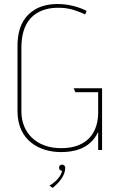

<svg xmlns="http://www.w3.org/2000/svg" viewBox="-20 -729 577 933"><path d="M236 184C270 156 297 123 297 86C297 76 289 71 282 71C273 71 267 77 267 85C267 93 270 99 280 101H282C282 101 276 141 220 173ZM476 0V-300H338L346 -281H457V-182C457 -98 416 -9 277 -9C156 -9 84 -85 84 -187V-497C84 -680 213 -694 277 -691C326 -689 362 -673 394 -659L401 -676C323 -716 217 -722 152 -684C99 -652 65 -601 65 -503V-189C65 -47 171 10 276 10C329 10 416 0 457 -88V0Z"/></svg>

Font: Advent Pro
Style: Thin
Weight: 100
Designer: Andreas Kalpakidis
Foundry: Andreas Kalpakidis
Version: Version 2.002 2007